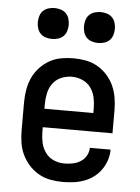

<svg xmlns="http://www.w3.org/2000/svg" viewBox="-53 -779 606 829"><g transform="rotate(5 250.0 -364.5)"><path d="M250 8Q223 8 196 3Q169 -2 145.5 -15.5Q122 -29 103.5 -49.5Q85 -70 73.5 -94.5Q62 -119 58 -146Q54 -173 54 -200V-320Q54 -347 58.5 -374Q63 -401 74 -425.5Q85 -450 103.5 -470.5Q122 -491 145.5 -504.5Q169 -518 196 -523Q223 -528 250 -528Q277 -528 304 -523Q331 -518 354.5 -504.5Q378 -491 396.5 -470.5Q415 -450 426 -425.5Q437 -401 441.5 -374Q446 -347 446 -320V-220H144V-200Q144 -176 149 -153Q154 -130 168 -110.5Q182 -91 204 -81.5Q226 -72 250 -72Q268 -72 286 -75.5Q304 -79 319.5 -88.5Q335 -98 344.5 -114Q354 -130 354 -149H444Q444 -125 436.5 -102.5Q429 -80 415.5 -61Q402 -42 383 -28Q364 -14 342 -6Q320 2 296.5 5Q273 8 250 8ZM144 -300H356V-320Q356 -344 351 -367.5Q346 -391 332 -410Q318 -429 296 -438.5Q274 -448 250 -448Q226 -448 204 -438.5Q182 -429 168 -410Q154 -391 149 -367.5Q144 -344 144 -320ZM350 -603Q337 -603 323.5 -607Q310 -611 300.5 -620.5Q291 -630 287 -643.5Q283 -657 283 -670Q283 -683 287 -696.5Q291 -710 300.5 -719.5Q310 -729 323.5 -733Q337 -737 350 -737Q363 -737 376.5 -733Q390 -729 399.5 -719.5Q409 -710 413 -696.5Q417 -683 417 -670Q417 -657 413 -643.5Q409 -630 399.5 -620.5Q390 -611 376.5 -607Q363 -603 350 -603ZM150 -603Q137 -603 123.5 -607Q110 -611 100.5 -620.5Q91 -630 87 -643.5Q83 -657 83 -670Q83 -683 87 -696.5Q91 -710 100.5 -719.5Q110 -729 123.5 -733Q137 -737 150 -737Q163 -737 176.5 -733Q190 -729 199.5 -719.5Q209 -710 213 -696.5Q217 -683 217 -670Q217 -657 213 -643.5Q209 -630 199.5 -620.5Q190 -611 176.5 -607Q163 -603 150 -603Z"/></g></svg>

Font: Iosevka Term Curly Medium
Style: Regular
Weight: 500
Designer: Belleve Invis
Foundry: Belleve Invis
Version: Version 32.3.0